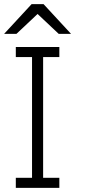

<svg xmlns="http://www.w3.org/2000/svg" viewBox="-47 -915 431 935"><path d="M107 -895 -27 -750H33L136 -847L239 -750H299L165 -895H107ZM30 -686V-637H109V-49H30V0H242V-49H163V-637H242V-686H30Z"/></svg>

Font: ChivoLight
Style: Regular
Weight: 300
Designer: Hector Gatti
Foundry: Omnibus-Type
Version: Version 1.004;PS 001.004;hotconv 1.0.88;makeotf.lib2.5.64775